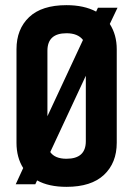

<svg xmlns="http://www.w3.org/2000/svg" viewBox="-20 -715 517 745"><path d="M433 -524V-161Q433 -83 383.5 -36.5Q334 10 238 10Q169 10 124 -15L117 0H41L70 -63Q44 -104 44 -161V-524Q44 -602 93 -648.5Q142 -695 238 -695Q306 -695 353 -670L360 -685H436L406 -622Q433 -580 433 -524ZM164 -518V-264L302 -560Q282 -586 238 -586Q164 -586 164 -518ZM313 -167V-421L175 -125Q193 -99 238 -99Q313 -99 313 -167Z"/></svg>

Font: Khand SemiBold
Style: Regular
Weight: 600
Designer: Devanagari: Sanchit Sawaria, Jyotish Sonowal; Latin: Satya Rajpurohit
Foundry: Indian Type Foundry
Version: Version 1.101;PS 1.0;hotconv 1.0.78;makeotf.lib2.5.61930; tt